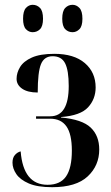

<svg xmlns="http://www.w3.org/2000/svg" viewBox="-20 -770 461 799"><path d="M197 9Q136 9 100 -6.5Q64 -22 48 -45.5Q32 -69 32 -93Q32 -114 42.5 -125.5Q53 -137 66 -140Q77 -1 178 -1Q231 -1 255 -36Q279 -71 279 -143Q279 -212 256.5 -244Q234 -276 189 -276H130V-286H189Q266 -286 266 -412Q266 -477 251 -506.5Q236 -536 199 -536Q164 -536 150.5 -503Q137 -470 137 -385Q95 -385 72 -401Q49 -417 49 -442Q49 -467 63.5 -491Q78 -515 112.5 -530.5Q147 -546 206 -546Q288 -546 333 -507.5Q378 -469 378 -406Q378 -358 346.5 -323.5Q315 -289 234 -283V-281Q322 -273 357.5 -239Q393 -205 393 -148Q393 -81 345 -36Q297 9 197 9ZM282 -636Q264 -636 251.5 -648.5Q239 -661 239 -692Q239 -724 251.5 -737Q264 -750 282 -750Q298 -750 310.5 -737Q323 -724 323 -692Q323 -661 310.5 -648.5Q298 -636 282 -636ZM116 -636Q100 -636 88 -648.5Q76 -661 76 -692Q76 -724 88 -737Q100 -750 116 -750Q134 -750 146.5 -737Q159 -724 159 -692Q159 -661 146.5 -648.5Q134 -636 116 -636Z"/></svg>

Font: Noto Serif Display ExtraCondensed SemiBold
Style: Regular
Weight: 600
Width: 2
Designer: Monotype Design Team
Foundry: Monotype Imaging Inc.
Version: Version 2.009